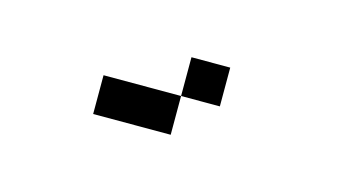

<svg xmlns="http://www.w3.org/2000/svg" viewBox="-32 -87 564 299"><g transform="rotate(15 250.0 62.5)"><path d="M312.5 62.5V0H250V62.5H125V125H250V62.5Z"/></g></svg>

Font: Unifont
Style: Regular
Weight: 500
Version: Version 15.1.04